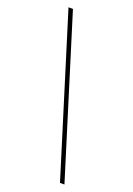

<svg xmlns="http://www.w3.org/2000/svg" viewBox="-155 -803 646 933"><g transform="rotate(20 168.0 -337.0)"><path d="M306 71H283L30 -745H53Z"/></g></svg>

Font: DM Sans 20pt Thin
Style: Regular
Weight: 250
Version: Version 4.004;gftools[0.9.30]